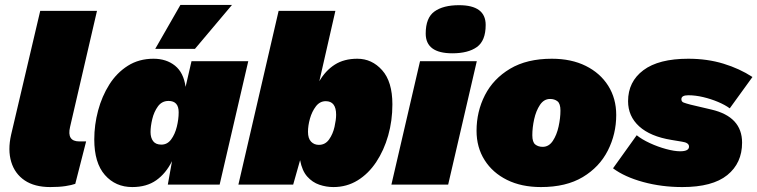

<svg xmlns="http://www.w3.org/2000/svg" viewBox="-20 -748 3069 778"><path d="M184 10Q120 10 80 -17Q40 -44 25.5 -92Q11 -140 25 -202L143 -704H373L264 -234Q250 -175 301 -175H329L285 -3Q271 2 245.5 6Q220 10 184 10Z M516 10Q448 10 405 -39Q362 -88 362 -183Q362 -242 377.5 -300Q393 -358 423 -405.5Q453 -453 498 -481.5Q543 -510 602 -510Q654 -510 689 -482Q724 -454 732 -396L756 -500H986L870 0H660L677 -95Q652 -45 613 -17.5Q574 10 516 10ZM634 -162Q658 -162 673.5 -183Q689 -204 696.5 -234.5Q704 -265 704 -293Q704 -339 663 -339Q636 -339 620 -317Q604 -295 597 -265.5Q590 -236 590 -213Q590 -190 600.5 -176Q611 -162 634 -162ZM711 -728H920L770 -550H609Z M1428 -510Q1487 -510 1528.5 -463.5Q1570 -417 1570 -325Q1570 -259 1553 -199Q1536 -139 1504.5 -91.5Q1473 -44 1429 -17Q1385 10 1331 10Q1302 10 1274 0.5Q1246 -9 1225 -32.5Q1204 -56 1196 -99L1168 0H946L1109 -704H1339L1274 -419Q1299 -462 1336.5 -486Q1374 -510 1428 -510ZM1272 -161Q1298 -161 1313.5 -183Q1329 -205 1335.5 -234Q1342 -263 1342 -283Q1342 -338 1300 -338Q1276 -338 1260 -317Q1244 -296 1236 -267.5Q1228 -239 1228 -214Q1228 -187 1240.5 -174Q1253 -161 1272 -161Z M1912 -500 1796 0H1566L1682 -500ZM1813 -532Q1705 -532 1705 -612Q1705 -676 1740.5 -701.5Q1776 -727 1840 -727Q1948 -727 1948 -647Q1948 -583 1912.5 -557.5Q1877 -532 1813 -532Z M2172 10Q2093 10 2034.5 -19Q1976 -48 1943.5 -99.5Q1911 -151 1911 -218Q1911 -296 1945 -362.5Q1979 -429 2047 -469.5Q2115 -510 2216 -510Q2295 -510 2353.5 -481Q2412 -452 2444.5 -400.5Q2477 -349 2477 -282Q2477 -205 2443 -138Q2409 -71 2341.5 -30.5Q2274 10 2172 10ZM2179 -153Q2204 -153 2220 -177Q2236 -201 2243.5 -235.5Q2251 -270 2251 -300Q2251 -328 2239 -337.5Q2227 -347 2209 -347Q2184 -347 2168 -323Q2152 -299 2144.5 -265Q2137 -231 2137 -200Q2137 -172 2149 -162.5Q2161 -153 2179 -153Z M2745 10Q2661 10 2586 -10.5Q2511 -31 2464 -66L2560 -200Q2581 -183 2613.5 -168Q2646 -153 2679.5 -144Q2713 -135 2736 -135Q2772 -135 2772 -154Q2772 -170 2743 -174L2701 -181Q2615 -195 2570 -236Q2525 -277 2525 -338Q2525 -417 2587 -463.5Q2649 -510 2769 -510Q2846 -510 2911.5 -490Q2977 -470 3029 -436L2937 -309Q2918 -323 2889.5 -335Q2861 -347 2829.5 -354.5Q2798 -362 2769 -362Q2741 -362 2741 -346Q2741 -336 2750 -332.5Q2759 -329 2778 -324L2863 -304Q2987 -275 2987 -170Q2987 -87 2927 -38.5Q2867 10 2745 10Z"/></svg>

Font: Prodigy Sans Black
Style: Italic
Weight: 900
Italic angle: -13°
Designer: Wei Huang
Foundry: Wei Huang
Version: Version 1.003; ttfautohint (v1.8.3)